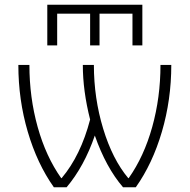

<svg xmlns="http://www.w3.org/2000/svg" viewBox="-20 -796 806 816"><path d="M223 -738V-603H181V-776H585V-603H543V-738H403V-603H363V-738ZM527 -39Q592 -131 627 -256.5Q662 -382 662 -520H708Q708 -372 668 -236Q628 -100 557 0H503Q430 -85 383 -220Q338 -89 263 0H209Q138 -100 98 -236Q58 -372 58 -520H105Q105 -382 140 -256.5Q175 -131 240 -39H242Q323 -135 363 -288Q332 -410 332 -520H379Q379 -379 418.5 -249Q458 -119 525 -39Z"/></svg>

Font: Mplus 1p Light
Style: Regular
Weight: 300
Version: Version 1.061